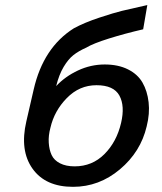

<svg xmlns="http://www.w3.org/2000/svg" viewBox="-20 -721 633 751"><path d="M389.6 -468.8Q442.4 -468.8 480.5 -449.7Q518.6 -430.7 537.4 -397.9Q556.2 -365.2 561.3 -321Q566.4 -276.9 553.7 -226.6Q530.3 -127 449 -58.6Q367.7 9.8 265.6 9.8Q157.7 9.8 107.2 -61.3Q56.6 -132.3 83 -246.1L111.8 -371.1Q149.4 -535.2 269 -610.4Q310.5 -632.8 368.2 -651.9Q425.8 -670.9 456.8 -678.5Q487.8 -686 556.2 -701.2L540 -606.4Q468.3 -589.8 406 -570.3Q343.8 -550.8 317.4 -534.7Q287.6 -521.5 267.3 -505.6Q247.1 -489.7 229 -459.5Q210.9 -429.2 199.7 -384.3Q234.9 -421.9 284.9 -445.3Q335 -468.8 389.6 -468.8ZM453.6 -240.2Q469.2 -306.6 447 -347.2Q424.8 -387.7 357.4 -387.7Q290.5 -387.7 241.5 -337.6Q192.4 -287.6 177.2 -221.2Q168.9 -190.4 170.7 -162.8Q172.4 -135.3 181.9 -114.7Q191.4 -94.2 214.6 -82.3Q237.8 -70.3 272 -70.3Q340.8 -70.3 388.7 -118.4Q436.5 -166.5 453.6 -240.2Z"/></svg>

Font: HK Grotesk Medium Italic
Style: Regular
Weight: 500
Italic angle: -13°
Designer: Alfredo Marco Pradil and Stefan Peev
Foundry: Hanken Design Co.
Version: Version 1.000;PS 001.000;hotconv 1.0.88;makeotf.lib2.5.64775